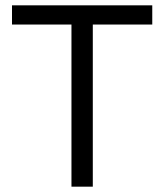

<svg xmlns="http://www.w3.org/2000/svg" viewBox="-20 -700 616 720"><path d="M248 -608H25V-680H551V-608H328V0H248Z"/></svg>

Font: CyStack Display
Style: Regular
Weight: 400
Designer: Weizhong Zhang
Foundry: 本地遙控
Version: Version 1.000;Glyphs 3.1.2 (3151)